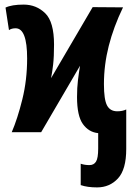

<svg xmlns="http://www.w3.org/2000/svg" viewBox="-20 -575 586 835"><path d="M529 73V-99Q513 -91 490 -91Q459 -91 445.5 -116.5Q432 -142 432 -209Q432 -293 453 -375.5Q474 -458 515 -543L383 -544L202 -235Q207 -259 211 -293.5Q215 -328 215 -381Q215 -480 176.5 -517.5Q138 -555 83 -555Q31 -555 4 -542L19 -444Q30 -452 48 -452Q98 -452 98 -321Q98 -227 77 -142.5Q56 -58 31 0H159L328 -289Q323 -259 319 -226Q315 -193 315 -153Q315 -71 340.5 -35.5Q366 0 407 4V71Q407 113 397.5 128Q388 143 369 143Q348 143 331 137V230Q360 240 402 240Q457 240 493 201Q529 162 529 73Z"/></svg>

Font: Noto Sans UI Condensed
Style: Bold
Weight: 700
Width: 3
Designer: Monotype Design Team
Foundry: Monotype Imaging Inc.
Version: 1.001